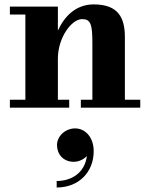

<svg xmlns="http://www.w3.org/2000/svg" viewBox="-20 -490 683 874"><path d="M25 -36V0H295V-36H243.5V-223.5C243.5 -318.5 305.5 -403 354 -403C392.5 -403 400.5 -379.5 400.5 -295.5V-36H348V0H618.5V-36H548.5V-320C548.5 -407 520.5 -470 406.5 -470C325 -470 272.5 -415 243.5 -350.5V-460H25V-424H95.5V-36ZM239.5 170.5C239.5 211.5 267.5 246.5 316 246.5C340.5 246.5 363 234 375.5 220C366 297.5 304.5 334 238 334V363.5C341 363.5 406.5 291 406.5 198.5C406.5 134 367.5 94.5 322 94.5C277 94.5 239.5 130 239.5 170.5Z"/></svg>

Font: Bodoni* 06
Style: Bold
Weight: 700
Version: Version 2.2